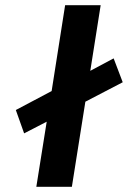

<svg xmlns="http://www.w3.org/2000/svg" viewBox="-20 -720 493 740"><path d="M453 -403 418 -495 328 -447 368 -700H231L179 -369L41 -296L73 -206L160 -251L120 0H257L309 -328Z"/></svg>

Font: Arthouse Owned
Style: Bold Italic
Weight: 700
Italic angle: -10°
Designer: Jeremy Tribby
Foundry: Tribby Type
Version: Version 1.000;PS 001.000;hotconv 1.0.88;makeotf.lib2.5.64775